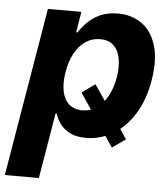

<svg xmlns="http://www.w3.org/2000/svg" viewBox="-86 -600 725 851"><g transform="rotate(5 276.0 -174.5)"><path d="M332.5 -231.9 488.3 -0.5 429.2 41.5 273.9 -189.9ZM-32.7 204.1 93.3 -545.9H242.2L227.1 -453.6H232.9Q247.1 -476.1 269.5 -499Q292 -522 325.7 -537.4Q359.4 -552.7 405.3 -552.7Q464.8 -552.7 509.8 -521.7Q554.7 -490.7 574.5 -428.2Q594.2 -365.7 579.1 -272Q564 -181.2 524.2 -118.4Q484.4 -55.7 428.7 -23.4Q373 8.8 310.5 8.8Q267.1 8.8 238.8 -5.9Q210.4 -20.5 194.8 -42.7Q179.2 -64.9 172.4 -87.4H167.5L118.7 204.1ZM283.2 -111.3Q320.8 -111.8 349.4 -132.1Q377.9 -152.3 397.2 -188.7Q416.5 -225.1 424.3 -272.5Q431.6 -319.8 424.6 -355.7Q417.5 -391.6 395.8 -412.1Q374 -432.6 336.4 -432.6Q299.8 -432.6 270.8 -412.8Q241.7 -393.1 222.4 -357.2Q203.1 -321.3 195.3 -272.5Q187.5 -224.1 194.8 -188Q202.1 -151.9 224.6 -131.8Q247.1 -111.8 283.2 -111.3Z"/></g></svg>

Font: Inter Tight
Style: Bold Italic
Weight: 700
Italic angle: -9.39999°
Designer: Rasmus Andersson
Foundry: rsms
Version: Version 3.004